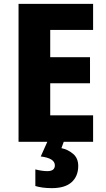

<svg xmlns="http://www.w3.org/2000/svg" viewBox="-20 -734 551 994"><path d="M462 0H76V-714H462V-579H240V-438H446V-303H240V-137H462ZM385 125Q385 178 351 209Q317 240 248 240Q222 240 200.5 237Q179 234 163 229V143Q178 147 194.5 149.5Q211 152 225 152Q264 152 264 122Q264 85 191 76L225 0H310L298 33Q332 40 358.5 62.5Q385 85 385 125Z"/></svg>

Font: Noto Sans SemiCondensed ExtraBold
Style: Regular
Weight: 800
Width: 4
Designer: Monotype Design Team
Foundry: Monotype Imaging Inc.
Version: Version 2.013; ttfautohint (v1.8.4.7-5d5b)